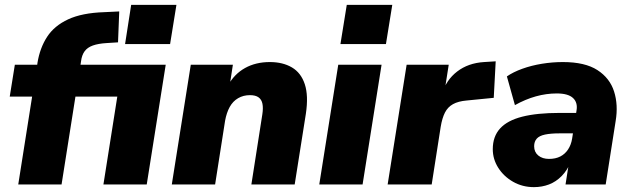

<svg xmlns="http://www.w3.org/2000/svg" viewBox="-20 -758 2597 789"><path d="M55 0 112 -361H20L41 -492H150L131 -477L134 -500Q144 -561 173.5 -606.5Q203 -652 260 -678.5Q317 -705 408 -708L470 -711L465 -584L418 -581Q384 -579 361.5 -571Q339 -563 327.5 -547Q316 -531 313 -506L309 -480L297 -492H661L583 0H405L462 -361H290L233 0ZM494 -577 519 -738H705L679 -577Z M686 0 764 -492H937L924 -407H917Q943 -454 987 -478.5Q1031 -503 1089 -503Q1142 -503 1179.5 -481Q1217 -459 1232.5 -412Q1248 -365 1237 -291L1191 0H1013L1058 -288Q1062 -314 1058.5 -331.5Q1055 -349 1042.5 -358Q1030 -367 1007 -367Q980 -367 958.5 -354.5Q937 -342 924 -318.5Q911 -295 905 -262L864 0Z M1379 -577 1405 -738H1592L1566 -577ZM1292 0 1370 -492H1548L1470 0Z M1573 0 1651 -492H1824L1805 -371H1796Q1813 -429 1858.5 -464Q1904 -499 1969 -503L2017 -506L2009 -356L1898 -345Q1863 -342 1841.5 -330Q1820 -318 1808.5 -295.5Q1797 -273 1791 -237L1754 0Z M2174 11Q2127 11 2088.5 -11Q2050 -33 2027.5 -68.5Q2005 -104 2005 -145Q2005 -197 2035 -230Q2065 -263 2126 -278.5Q2187 -294 2280 -294H2359L2345 -210H2280Q2243 -210 2219.5 -205Q2196 -200 2185.5 -188Q2175 -176 2175 -157Q2175 -133 2192 -119Q2209 -105 2236 -105Q2263 -105 2282.5 -115Q2302 -125 2314.5 -144Q2327 -163 2331 -188L2349 -303Q2355 -336 2335 -355Q2315 -374 2268 -374Q2225 -374 2182 -362Q2139 -350 2096 -326L2063 -444Q2089 -462 2126.5 -475.5Q2164 -489 2207 -496Q2250 -503 2293 -503Q2384 -503 2435 -470Q2486 -437 2503.5 -382Q2521 -327 2510 -261L2469 0H2304L2319 -96H2327Q2312 -59 2288.5 -35Q2265 -11 2236 0Q2207 11 2174 11Z"/></svg>

Font: Nunito Sans 12pt Black
Style: Italic
Weight: 900
Italic angle: -9°
Designer: Vernon Adams
Foundry: Vernon Adams
Version: Version 3.101;gftools[0.9.27]